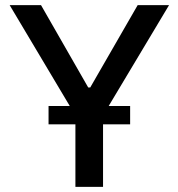

<svg xmlns="http://www.w3.org/2000/svg" viewBox="-20 -727 694 747"><path d="M139.6 -707 323.2 -386.7H331.1L515.6 -707H637.7L402.8 -314.5H486.3V-243.2H380.9V0H273.4V-243.2H168.9V-314.5H251.5L17.6 -707Z"/></svg>

Font: Pretendard JP Medium
Style: Regular
Weight: 500
Designer: Base glyphs from Inter by Rasmus Andersson; Hangeul glyphs from Noto Sans CJK(Source Han Sans) by Jang Soo-young and Kan
Foundry: Kil Hyung-jin
Version: Version 1.309